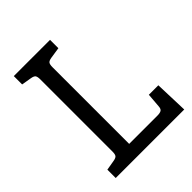

<svg xmlns="http://www.w3.org/2000/svg" viewBox="-201 -839 959 959"><g transform="rotate(-45 278.0 -360.0)"><path d="M542 0H58V-59L111 -68Q129 -71 134.5 -78.5Q140 -86 140 -106V-614Q140 -634 134.5 -641.5Q129 -649 111 -652L58 -661V-720H314V-661L255 -652Q237 -649 231.5 -641.5Q226 -634 226 -614V-73H425Q444 -73 453 -78.5Q462 -84 463 -102L469 -177H536Z"/></g></svg>

Font: Enriqueta
Style: Regular
Weight: 400
Designer: Viviana Monsalve, Gustavo Ibarra
Foundry: Viviana Monsalve, Gustavo Ibarra
Version: Version 1.002